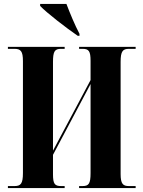

<svg xmlns="http://www.w3.org/2000/svg" viewBox="-20 -951 722 971"><path d="M373 -770H382V-780C359 -823 333 -886 316 -931H183V-921C216 -886 316 -809 373 -770ZM20 0H307V-10H289C257 -10 248 -21 248 -69V-168L438 -526V-76C438 -22 429 -10 397 -10H380V0H666V-10H632C602 -10 590 -21 590 -71V-638C590 -692 601 -704 632 -704H666V-714H380V-704H397C429 -704 438 -693 438 -643V-546L248 -189V-638C248 -692 257 -704 289 -704H307V-714H20V-704H53C85 -704 96 -692 96 -642V-76C96 -22 85 -10 53 -10H20Z"/></svg>

Font: Noto Serif Display Condensed Extra
Style: Regular
Weight: 800
Width: 3
Designer: Monotype Design Team
Foundry: Monotype Imaging Inc.
Version: Version 1.900